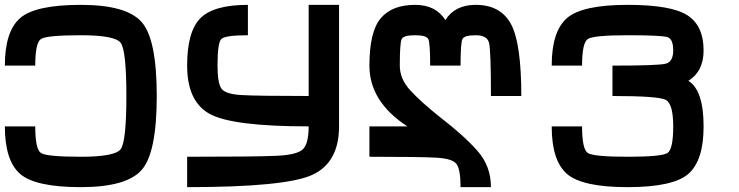

<svg xmlns="http://www.w3.org/2000/svg" viewBox="-20 -645 3040 790"><path d="M625 -250Q625 -15.6 562.5 54.7Q500 125 312.5 125Q125 125 62.5 70.3Q0 15.6 0 -125H125Q125 -31.2 148.4 -15.6Q171.9 0 312.5 0Q453.1 0 476.6 -31.2Q500 -62.5 500 -250Q500 -437.5 476.6 -468.8Q453.1 -500 312.5 -500Q171.9 -500 148.4 -484.4Q125 -468.8 125 -375H0Q0 -515.6 62.5 -570.3Q125 -625 312.5 -625Q500 -625 562.5 -554.7Q625 -484.4 625 -250Z M1250 -625H1375V-125Q1375 23.4 1265.6 74.2Q1156.2 125 750 125V0Q1031.2 0 1117.2 -3.9Q1203.1 -7.8 1226.6 -31.2Q1250 -54.7 1250 -125Q937.5 -125 843.8 -175.8Q750 -226.6 750 -375Q750 -515.6 804.7 -570.3Q859.4 -625 1000 -625V-500Q906.2 -500 890.6 -484.4Q875 -468.8 875 -375Q875 -304.7 890.6 -281.2Q906.2 -257.8 972.7 -253.9Q1039.1 -250 1250 -250Z M1687.5 -625Q1773.4 -625 1812.5 -562.5Q1851.6 -625 1937.5 -625Q2039.1 -625 2082 -546.9Q2125 -468.8 2125 -250H2000Q2000 -437.5 1992.2 -468.8Q1984.4 -500 1937.5 -500Q1890.6 -500 1882.8 -484.4Q1875 -468.8 1875 -375H1750Q1750 -468.8 1742.2 -484.4Q1734.4 -500 1687.5 -500Q1640.6 -500 1632.8 -484.4Q1625 -468.8 1625 -375Q1625 -320.3 1668 -273.4Q1710.9 -226.6 1789.1 -164.1Q1890.6 -85.9 1945.3 -23.4Q2000 39.1 2000 125H1875Q1875 54.7 1859.4 31.2Q1843.8 7.8 1777.3 3.9Q1710.9 0 1500 0V-125H1656.2Q1500 -226.6 1500 -375Q1500 -515.6 1546.9 -570.3Q1593.8 -625 1687.5 -625Z M2875 -125Q2875 15.6 2812.5 70.3Q2750 125 2562.5 125Q2375 125 2312.5 70.3Q2250 15.6 2250 -125H2375Q2375 -31.2 2398.4 -15.6Q2421.9 0 2562.5 0Q2703.1 0 2726.6 -15.6Q2750 -31.2 2750 -125Q2750 -218.8 2718.8 -234.4Q2687.5 -250 2500 -250V-375Q2687.5 -375 2718.8 -382.8Q2750 -390.6 2750 -437.5Q2750 -484.4 2726.6 -492.2Q2703.1 -500 2562.5 -500Q2421.9 -500 2398.4 -484.4Q2375 -468.8 2375 -375H2250Q2250 -515.6 2312.5 -570.3Q2375 -625 2562.5 -625Q2742.2 -625 2808.6 -582Q2875 -539.1 2875 -437.5Q2875 -351.6 2812.5 -312.5Q2875 -273.4 2875 -125Z"/></svg>

Font: CraftyPE
Style: Regular
Weight: 400
Designer: Erek Butcher
Foundry: Haunted Coop
Version: Version 0.018;April 4, 2024;FontCreator 15.0.0.2962 64-bit